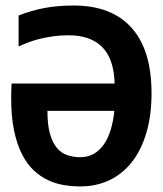

<svg xmlns="http://www.w3.org/2000/svg" viewBox="-20 -667 590 696"><path d="M47.4 -610.8Q90.3 -627.9 138.7 -637.5Q187 -647 247.1 -647Q384.3 -647 456.8 -566.4Q529.3 -485.8 529.3 -329.1Q529.3 -248.5 510.7 -185.8Q492.2 -123 458.3 -79.8Q424.3 -36.6 376.7 -13.9Q329.1 8.8 271 8.8Q241.7 8.8 211.7 3.9Q181.6 -1 153.8 -14.2Q126 -27.3 101.8 -50Q77.6 -72.8 59.6 -108.2Q41.5 -143.6 31 -193.4Q20.5 -243.2 20.5 -310.5Q20.5 -336.4 22 -364.3H395.5Q393.1 -453.1 350.8 -496.1Q308.6 -539.1 228 -539.1Q198.2 -539.1 172.4 -535.4Q146.5 -531.7 124 -526.1Q101.6 -520.5 82.5 -513.2Q63.5 -505.9 47.4 -498.5ZM271 -97.2Q298.3 -97.2 319.6 -109.1Q340.8 -121.1 356.2 -143.1Q371.6 -165 381.1 -196Q390.6 -227.1 394.5 -265.1H151.9Q151.9 -213.9 161.4 -181.2Q170.9 -148.4 187 -129.9Q203.1 -111.3 224.9 -104.2Q246.6 -97.2 271 -97.2Z"/></svg>

Font: Code New Roman
Style: Bold
Weight: 700
Monospace: yes
Designer: Sam Radian
Foundry: Code New Roman
Version: Version 1.508 October 19, 2014